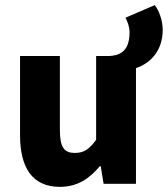

<svg xmlns="http://www.w3.org/2000/svg" viewBox="-20 -715 653 747"><path d="M213 12C280 12 327 -19 368 -68H372L383 0H509V-450C566 -469 613 -518 613 -599C613 -637 598 -675 582 -695L468 -646C476 -632 484 -611 484 -589C484 -510 440 -499 404 -497H354V-171C327 -134 306 -120 271 -120C231 -120 213 -140 213 -209V-497H58V-189C58 -65 104 12 213 12Z"/></svg>

Font: DAIFUKU Sans
Style: Bold
Weight: 700
Designer: Original font ‘Source Han Sans JP’ : Paul D. Hunt
Foundry: Daifuku
Version: Version 1.000